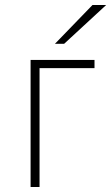

<svg xmlns="http://www.w3.org/2000/svg" viewBox="-20 -752 447 772"><path d="M103 0V-511H360V-478H139V0ZM201 -576 352 -732H407L238 -576Z"/></svg>

Font: Overpass Thin
Style: Regular
Weight: 250
Designer: Delve Withrington, Dave Bailey, Thomas Jockin
Foundry: Delve Fonts LLC
Version: Version 4.000